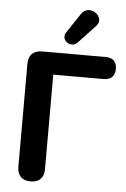

<svg xmlns="http://www.w3.org/2000/svg" viewBox="-62 -997 691 1049"><g transform="rotate(5 283.0 -472.0)"><path d="M146 8C194 8 219 -19 219 -66V-584H496C536 -584 557 -607 557 -645C557 -684 536 -705 496 -705H148C99 -705 73 -679 73 -630V-66C73 -19 99 8 146 8ZM338 -772 430 -870C478 -921 384 -989 342 -929L269 -820C241 -779 300 -732 338 -772Z"/></g></svg>

Font: SN Pro
Style: Bold
Weight: 700
Designer: Tobias Whetton
Foundry: Supernotes
Version: Version 1.003;Glyphs 3.3 (3324)